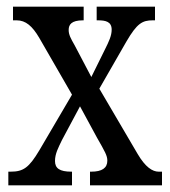

<svg xmlns="http://www.w3.org/2000/svg" viewBox="-20 -556 510 576"><path d="M5 0H196V-41H194C159 -41 145 -51 145 -73C145 -95 155 -113 166 -136L220 -237L271 -143C295 -101 302 -89 302 -74C302 -52 286 -41 254 -41H250V0H466V-41H456C437 -41 416 -55 393 -94L278 -290L359 -431C391 -486 407 -495 438 -495H445V-536H270V-495H274C297 -495 315 -491 315 -467C315 -449 307 -432 295 -408L254 -325L204 -420C192 -441 186 -452 186 -466C186 -482 194 -495 229 -495H231V-536H19V-495H30C57 -495 77 -478 98 -442L196 -272L98 -105C67 -53 50 -41 12 -41H5Z"/></svg>

Font: Noto Serif Myanmar ExtCond
Style: Regular
Weight: 400
Width: 2
Designer: Ben Mitchell and the Monotype Design Team
Foundry: Monotype Imaging Inc.
Version: Version 2.106